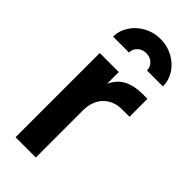

<svg xmlns="http://www.w3.org/2000/svg" viewBox="-251 -831 877 877"><g transform="rotate(45 187.0 -393.0)"><path d="M61 -544H184V-468Q204 -512 241 -531Q278 -550 331 -550H363V-434H316Q260 -434 226 -399Q192 -364 192 -303V0H61ZM212 -786Q256 -786 293 -766Q330 -746 351.5 -712.5Q373 -679 373 -640H270Q270 -663 253.5 -678.5Q237 -694 212 -694Q187 -694 170.5 -678.5Q154 -663 154 -640H51Q51 -678 73 -712Q95 -746 132 -766Q169 -786 212 -786Z"/></g></svg>

Font: Eudoxus Sans
Style: Bold
Weight: 700
Designer: Stijn de Vries
Foundry: tokotype
Version: Version 2.005